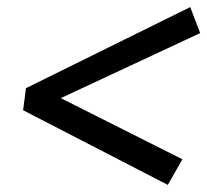

<svg xmlns="http://www.w3.org/2000/svg" viewBox="-20 -522 583 540"><path d="M452 -2 45 -212 53 -274 515 -502 543 -429 151 -246 493 -74Z"/></svg>

Font: Faustina Light Medium
Style: Italic
Weight: 500
Italic angle: -8°
Version: Version 1.200